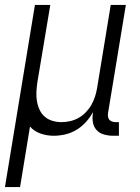

<svg xmlns="http://www.w3.org/2000/svg" viewBox="-45 -540 565 775"><path d="M-25 215 96 -520H158L106 -209Q103 -189 102 -170Q101 -151 104 -132.5Q107 -114 114.5 -97.5Q122 -81 135 -69.5Q148 -58 166 -52.5Q184 -47 203 -47Q220 -47 238 -51Q256 -55 272 -64Q288 -73 301.5 -87Q315 -101 324 -117Q333 -133 338.5 -150Q344 -167 347 -185L402 -520H463L391 -83Q390 -76 391 -69Q392 -62 396 -57Q400 -52 407 -49.5Q414 -47 421 -47H435V8H412Q393 8 375 3Q357 -2 345 -15Q333 -28 330 -46Q327 -64 330 -83V-87Q318 -65 301 -46.5Q284 -28 263 -15.5Q242 -3 218.5 2.5Q195 8 172 8Q144 8 118.5 -1Q93 -10 76 -29L36 215Z"/></svg>

Font: Iosevka SS04 Light
Style: Italic
Weight: 300
Italic angle: -9°
Monospace: yes
Designer: Belleve Invis
Foundry: Belleve Invis
Version: Version 19.0.0; ttfautohint (v1.8.4)